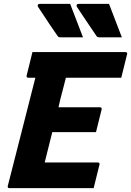

<svg xmlns="http://www.w3.org/2000/svg" viewBox="-20 -968 675 988"><path d="M341 -948Q358 -902 374 -862Q390 -822 407 -776H291Q281 -776 277 -782Q250 -821 234.5 -844Q219 -867 206.5 -886.5Q194 -906 175 -934Q173 -939 175 -943.5Q177 -948 185 -948ZM541 -948Q558 -902 574 -862Q590 -822 607 -776H491Q481 -776 477 -782Q451 -821 435 -844Q419 -867 406.5 -886.5Q394 -906 375 -934Q373 -939 375 -943.5Q377 -948 385 -948ZM28 0Q18 0 20 -11Q55 -149 91 -289Q127 -429 162 -568H125Q120 -568 118 -571.5Q116 -575 117 -579Q125 -612 132 -639.5Q139 -667 147 -700H626Q631 -700 633.5 -696.5Q636 -693 634 -689Q626 -656 619 -628.5Q612 -601 604 -568H319Q314 -549 309.5 -530.5Q305 -512 300 -494Q295 -475 290 -455.5Q285 -436 281 -416H495Q500 -416 502 -412.5Q504 -409 503 -405Q501 -396 495.5 -375Q490 -354 484.5 -330.5Q479 -307 474 -288H249Q239 -249 229.5 -210Q220 -171 210 -132H483Q494 -132 492 -121Q488 -105 479 -69Q470 -33 462 0Z"/></svg>

Font: Recursive Mn Lnr St XBd
Style: Italic
Weight: 800
Italic angle: -15°
Monospace: yes
Version: Version 1.079;hotconv 1.0.112;makeotfexe 2.5.65598; ttfautoh